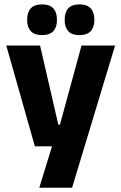

<svg xmlns="http://www.w3.org/2000/svg" viewBox="-20 -704 566 896"><path d="M332 -122.4 250.1 -87 360.4 -491.4H517L316.4 172H163.4L240.2 -78.1L312.1 -21.2H142.7L9.4 -491.4H167L252.1 -122.4ZM175.8 -540.1Q141.2 -540.1 124 -558.4Q106.8 -576.7 106.8 -609.7V-613.5Q106.8 -646.9 124 -665.3Q141.2 -683.6 175.8 -683.6Q211.4 -683.6 228.6 -665.3Q245.7 -646.9 245.7 -613.5V-609.7Q245.7 -576.7 228.6 -558.4Q211.4 -540.1 175.8 -540.1ZM350.9 -540.1Q315.8 -540.1 298.8 -558.4Q281.9 -576.7 281.9 -609.7V-613.5Q281.9 -646.9 298.8 -665.3Q315.8 -683.6 350.9 -683.6Q385.7 -683.6 403 -665.3Q420.3 -646.9 420.3 -613.5V-609.7Q420.3 -576.7 403 -558.4Q385.7 -540.1 350.9 -540.1Z"/></svg>

Font: Anek Bangla Medium
Style: Regular
Weight: 500
Designer: Sulekha Rajkumar (Bangla), Yesha Goshar (Latin)
Foundry: Ek Type
Version: Version 1.003